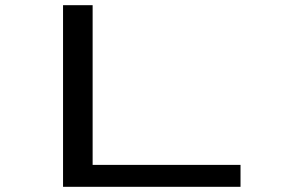

<svg xmlns="http://www.w3.org/2000/svg" viewBox="-20 -720 1090 740"><path d="M337 -84.5H907V0H223V-700H337Z"/></svg>

Font: League Mono Extended
Style: Regular
Weight: 400
Width: 9
Designer: Tyler Finck
Foundry: The League of Moveable Type / Tyler Finck
Version: Version 2.210